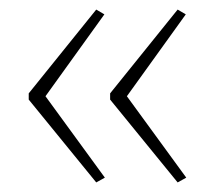

<svg xmlns="http://www.w3.org/2000/svg" viewBox="-20 -479 448 401"><path d="M40 -284V-271L181 -98L199 -108L75 -278L198 -449L181 -459ZM210 -284V-271L351 -98L369 -108L245 -278L368 -449L351 -459Z"/></svg>

Font: Noto Sans Myanmar ExtraCondensed Thin
Style: Regular
Weight: 100
Width: 2
Designer: Monotype Design Team
Foundry: Monotype Imaging Inc.
Version: Version 2.107